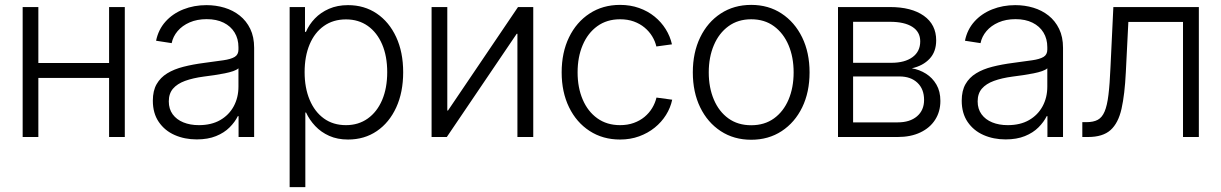

<svg xmlns="http://www.w3.org/2000/svg" viewBox="-20 -558 4975 782"><path d="M440.4 -301.3V-240.7H120.1V-301.3ZM136.2 -529.3V0H72.3V-529.3ZM488.3 -529.3V0H424.3V-529.3Z M781.2 9.8Q731.9 9.8 691.4 -8.1Q650.9 -25.9 626.7 -61.3Q602.5 -96.7 602.5 -147.9Q602.5 -188.5 617.9 -215.3Q633.3 -242.2 661.1 -259.3Q689 -276.4 727.3 -286.1Q765.6 -295.9 811.5 -301.8Q858.4 -308.1 889.4 -312.5Q920.4 -316.9 935.8 -326.2Q951.2 -335.4 951.2 -356V-365.7Q951.2 -399.9 935.5 -425.5Q919.9 -451.2 890.9 -465.6Q861.8 -480 821.8 -480Q782.7 -480 752.4 -466.8Q722.2 -453.6 703.4 -431.4Q684.6 -409.2 679.2 -382.3L615.7 -392.1Q625 -437.5 654.1 -470Q683.1 -502.4 726.6 -519.8Q770 -537.1 820.8 -537.1Q859.4 -537.1 894.3 -526.6Q929.2 -516.1 956.3 -494.6Q983.4 -473.1 999.3 -440.4Q1015.1 -407.7 1015.1 -363.3V0H951.7V-85H948.7Q937 -61 915 -39.1Q893.1 -17.1 859.9 -3.7Q826.7 9.8 781.2 9.8ZM790 -48.3Q840.8 -48.3 876.7 -68.8Q912.6 -89.4 931.9 -125Q951.2 -160.6 951.2 -205.1V-279.8Q944.3 -273.4 929.7 -268.3Q915 -263.2 895.3 -259.3Q875.5 -255.4 853.3 -252Q831.1 -248.5 810.1 -246.1Q765.6 -240.2 733.6 -228.5Q701.7 -216.8 684.6 -196.8Q667.5 -176.8 667.5 -145Q667.5 -114.3 683.3 -92.5Q699.2 -70.8 726.8 -59.6Q754.4 -48.3 790 -48.3Z M1159.7 204.1V-529.3H1222.2V-428.2H1226.1Q1238.8 -458 1262.5 -482.7Q1286.1 -507.3 1320.1 -522.2Q1354 -537.1 1397.5 -537.1Q1463.9 -537.1 1514.4 -502.9Q1564.9 -468.8 1593.5 -407.2Q1622.1 -345.7 1622.1 -263.7Q1622.1 -182.1 1593.8 -120.4Q1565.4 -58.6 1514.9 -24.2Q1464.4 10.3 1397.5 10.3Q1354.5 10.3 1321 -4.6Q1287.6 -19.5 1263.9 -44.7Q1240.2 -69.8 1226.6 -99.6H1223.6V204.1ZM1389.2 -48.3Q1439.9 -48.3 1477.8 -75.2Q1515.6 -102.1 1536.4 -150.6Q1557.1 -199.2 1557.1 -264.2Q1557.1 -329.1 1536.4 -377.4Q1515.6 -425.8 1478 -452.4Q1440.4 -479 1389.2 -479Q1336.9 -479 1299.1 -452.1Q1261.2 -425.3 1241 -377Q1220.7 -328.6 1220.7 -264.2Q1220.7 -200.2 1241.2 -151.4Q1261.7 -102.5 1299.3 -75.4Q1336.9 -48.3 1389.2 -48.3Z M2151.9 0H2087.4V-420.4H2084.5L1799.8 0H1737.8V-529.3H1801.8V-107.9H1804.7L2089.8 -529.3H2151.9Z M2505.4 10.3Q2435.1 10.3 2381.3 -24.7Q2327.6 -59.6 2297.6 -121.3Q2267.6 -183.1 2267.6 -263.2Q2267.6 -344.2 2297.6 -406Q2327.6 -467.8 2381.3 -502.9Q2435.1 -538.1 2505.4 -538.1Q2547.4 -538.1 2583 -525.4Q2618.7 -512.7 2646 -490.5Q2673.3 -468.3 2691.4 -439.2Q2709.5 -410.2 2716.8 -377.4L2653.3 -368.7Q2648.4 -390.1 2636.2 -410.2Q2624 -430.2 2605.2 -445.8Q2586.4 -461.4 2561.5 -470.5Q2536.6 -479.5 2505.4 -479.5Q2451.7 -479.5 2412.8 -451.4Q2374 -423.3 2353.3 -374.5Q2332.5 -325.7 2332.5 -263.2Q2332.5 -201.2 2353.3 -152.6Q2374 -104 2412.8 -76.2Q2451.7 -48.3 2505.4 -48.3Q2536.6 -48.3 2561.5 -57.4Q2586.4 -66.4 2605.2 -82Q2624 -97.7 2636.2 -117.9Q2648.4 -138.2 2653.8 -160.6L2717.8 -151.9Q2710.9 -119.1 2692.6 -89.8Q2674.3 -60.5 2646.5 -38.1Q2618.7 -15.6 2583 -2.7Q2547.4 10.3 2505.4 10.3Z M3039.6 11.2Q2969.2 11.2 2915.5 -23.9Q2861.8 -59.1 2831.8 -120.8Q2801.8 -182.6 2801.8 -263.2Q2801.8 -343.8 2831.8 -405.8Q2861.8 -467.8 2915.5 -502.9Q2969.2 -538.1 3039.6 -538.1Q3109.9 -538.1 3163.3 -502.9Q3216.8 -467.8 3247.1 -405.8Q3277.3 -343.8 3277.3 -263.2Q3277.3 -182.6 3247.3 -120.8Q3217.3 -59.1 3163.6 -23.9Q3109.9 11.2 3039.6 11.2ZM3039.6 -47.9Q3093.8 -47.9 3132.3 -75.7Q3170.9 -103.5 3191.7 -152.3Q3212.4 -201.2 3212.4 -263.2Q3212.4 -325.2 3191.7 -374Q3170.9 -422.9 3132.3 -451.2Q3093.8 -479.5 3039.6 -479.5Q2985.8 -479.5 2947 -451.2Q2908.2 -422.9 2887.5 -374Q2866.7 -325.2 2866.7 -263.2Q2866.7 -201.2 2887.5 -152.3Q2908.2 -103.5 2946.8 -75.7Q2985.4 -47.9 3039.6 -47.9Z M3393.1 0V-529.3H3605Q3692.4 -529.3 3742.7 -493.7Q3793 -458 3793 -393.6Q3793 -347.2 3766.1 -318.6Q3739.3 -290 3693.8 -279.8Q3725.1 -274.4 3751.5 -257.8Q3777.8 -241.2 3793.9 -213.6Q3810.1 -186 3810.1 -147Q3810.1 -103.5 3788.8 -70.3Q3767.6 -37.1 3728.5 -18.6Q3689.5 0 3636.2 0ZM3454.6 -59.6H3636.2Q3686 -59.6 3714.8 -84.2Q3743.7 -108.9 3743.7 -150.9Q3743.7 -195.3 3716.6 -220.9Q3689.5 -246.6 3643.6 -246.6H3454.6ZM3454.6 -302.2H3610.4Q3665 -302.2 3696.5 -325.2Q3728 -348.1 3728 -389.6Q3728 -428.2 3695.8 -448.7Q3663.6 -469.2 3605 -469.2H3454.6Z M4075.7 9.8Q4026.4 9.8 3985.8 -8.1Q3945.3 -25.9 3921.1 -61.3Q3897 -96.7 3897 -147.9Q3897 -188.5 3912.4 -215.3Q3927.7 -242.2 3955.6 -259.3Q3983.4 -276.4 4021.7 -286.1Q4060.1 -295.9 4106 -301.8Q4152.8 -308.1 4183.8 -312.5Q4214.8 -316.9 4230.2 -326.2Q4245.6 -335.4 4245.6 -356V-365.7Q4245.6 -399.9 4230 -425.5Q4214.4 -451.2 4185.3 -465.6Q4156.2 -480 4116.2 -480Q4077.1 -480 4046.9 -466.8Q4016.6 -453.6 3997.8 -431.4Q3979 -409.2 3973.6 -382.3L3910.2 -392.1Q3919.4 -437.5 3948.5 -470Q3977.5 -502.4 4021 -519.8Q4064.5 -537.1 4115.2 -537.1Q4153.8 -537.1 4188.7 -526.6Q4223.6 -516.1 4250.7 -494.6Q4277.8 -473.1 4293.7 -440.4Q4309.6 -407.7 4309.6 -363.3V0H4246.1V-85H4243.2Q4231.4 -61 4209.5 -39.1Q4187.5 -17.1 4154.3 -3.7Q4121.1 9.8 4075.7 9.8ZM4084.5 -48.3Q4135.3 -48.3 4171.1 -68.8Q4207 -89.4 4226.3 -125Q4245.6 -160.6 4245.6 -205.1V-279.8Q4238.8 -273.4 4224.1 -268.3Q4209.5 -263.2 4189.7 -259.3Q4169.9 -255.4 4147.7 -252Q4125.5 -248.5 4104.5 -246.1Q4060.1 -240.2 4028.1 -228.5Q3996.1 -216.8 3979 -196.8Q3961.9 -176.8 3961.9 -145Q3961.9 -114.3 3977.8 -92.5Q3993.7 -70.8 4021.2 -59.6Q4048.8 -48.3 4084.5 -48.3Z M4388.2 0V-60.5H4405.3Q4433.6 -60.5 4451.2 -70.1Q4468.8 -79.6 4479 -103.8Q4489.3 -127.9 4494.6 -171.6Q4500 -215.3 4502.9 -284.2L4514.6 -529.3H4862.8V0H4798.3V-468.8H4575.7L4565.4 -263.7Q4561 -173.3 4547.9 -115Q4534.7 -56.6 4503.2 -28.3Q4471.7 0 4411.6 0Z"/></svg>

Font: Inter 24pt Light
Style: Regular
Weight: 300
Designer: Rasmus Andersson
Foundry: rsms
Version: Version 4.001;git-66647c0bb